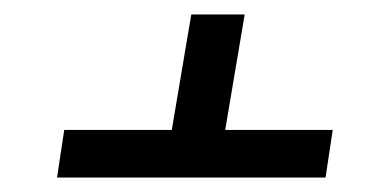

<svg xmlns="http://www.w3.org/2000/svg" viewBox="-20 -553 540 266"><path d="M59 -307 69 -373H218L245 -533H319L292 -373H441L431 -307Z"/></svg>

Font: Iosevka Fixed
Style: Italic
Weight: 400
Italic angle: -9°
Monospace: yes
Designer: Belleve Invis
Foundry: Belleve Invis
Version: Version 33.2.4